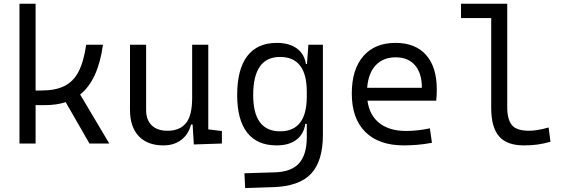

<svg xmlns="http://www.w3.org/2000/svg" viewBox="-20 -752 2970 1006"><path d="M82 0V-732.4H166.5V-277.8H196.8Q270.5 -277.8 317.6 -301.3Q364.7 -324.7 391.8 -377.2Q418.9 -429.7 431.6 -517.6H519.5Q494.1 -332 399.9 -256.8L552.7 0H448.7L324.2 -216.8Q276.4 -201.2 216.3 -201.2H166.5V0Z M836.4 9.8Q752.4 9.8 706.8 -38.8Q661.1 -87.4 661.1 -175.8V-517.6H745.6V-175.8Q745.6 -123.5 774.9 -95.2Q804.2 -66.9 857.4 -66.9Q921.4 -66.9 954.1 -106.4Q986.8 -146 986.8 -239.3V-517.6H1071.3V-74.2L1142.6 -65.4V0L995.6 4.9L989.3 -99.6H981Q967.3 -47.4 929.4 -18.8Q891.6 9.8 836.4 9.8Z M1264.6 233.4 1260.7 155.8 1421.9 150.9Q1508.3 147.9 1547.6 102.8Q1586.9 57.6 1587.4 -30.3V-103H1579.6Q1572.3 -50.3 1533.7 -20.3Q1495.1 9.8 1429.2 9.8Q1327.6 9.8 1275.1 -57.1Q1222.7 -124 1222.7 -253.9Q1222.7 -388.7 1275.4 -458Q1328.1 -527.3 1430.2 -527.3Q1495.1 -527.3 1534.9 -498.5Q1574.7 -469.7 1583 -416.5H1588.4L1595.7 -517.6H1671.9V-45.9Q1671.9 92.3 1609.9 158.2Q1547.9 224.1 1412.1 228.5ZM1587.4 -271.5Q1587.4 -453.6 1447.3 -453.6Q1306.6 -453.6 1306.6 -253.9Q1306.6 -64 1447.8 -64Q1587.4 -64 1587.4 -246.1Z M2095.7 9.8Q1965.3 9.8 1894.3 -60.5Q1823.2 -130.9 1823.2 -261.7Q1823.2 -387.7 1883.3 -457.5Q1943.4 -527.3 2052.7 -527.3Q2155.8 -527.3 2212.2 -464.4Q2268.6 -401.4 2268.6 -283.2Q2268.6 -250.5 2265.6 -224.6H1905.3Q1916 -147.5 1968.3 -106.7Q2020.5 -65.9 2107.4 -65.9Q2168 -65.9 2232.4 -79.6L2243.2 -3.9Q2203.1 3.9 2165.5 6.8Q2127.9 9.8 2095.7 9.8ZM1903.8 -292H2190.4Q2190.4 -368.7 2154.3 -410.2Q2118.2 -451.7 2053.7 -451.7Q1987.8 -451.7 1948.7 -410.2Q1909.7 -368.7 1903.8 -292Z M2725.1 9.8Q2635.7 9.8 2594.7 -37.8Q2553.7 -85.4 2553.7 -187V-657.2H2395.5V-732.4H2637.7V-190.4Q2637.7 -127 2661.9 -96.9Q2686 -66.9 2752.9 -66.9Q2793.5 -66.9 2854.5 -84L2864.3 -9.3Q2828.6 1 2795.7 5.4Q2762.7 9.8 2725.1 9.8Z"/></svg>

Font: CaskaydiaMono NF SemiLight
Style: Regular
Weight: 350
Designer: Aaron Bell
Foundry: Saja Typeworks
Version: Version 2111.001; ttfautohint (v1.8.4);Nerd Fonts 3.1.1